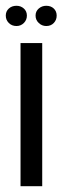

<svg xmlns="http://www.w3.org/2000/svg" viewBox="-22 -644 216 664"><path d="M49 0V-495H124V0ZM35 -554Q19 -554 8.5 -564.5Q-2 -575 -2 -590Q-2 -605 8.5 -614.5Q19 -624 35 -624Q50 -624 60.5 -614.5Q71 -605 71 -590Q71 -575 60.5 -564.5Q50 -554 35 -554ZM138 -554Q123 -554 112 -564.5Q101 -575 101 -590Q101 -605 112 -614.5Q123 -624 138 -624Q154 -624 164 -614.5Q174 -605 174 -590Q174 -575 164 -564.5Q154 -554 138 -554Z"/></svg>

Font: Alumni Sans Medium
Style: Regular
Weight: 500
Designer: Robert E. Leuschke
Foundry: Robert E. Leuschke
Version: Version 1.018